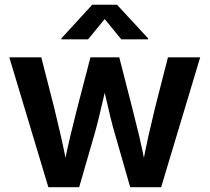

<svg xmlns="http://www.w3.org/2000/svg" viewBox="-20 -777 870 797"><path d="M180.7 0 18.6 -539.1H151.4L205.1 -329.1Q217.8 -276.4 232.2 -214.6Q246.6 -152.8 259.8 -80.1H243.7Q256.8 -150.9 272 -212.9Q287.1 -274.9 300.8 -329.1L355.5 -539.1H475.1L528.8 -329.1Q542.5 -275.9 557.4 -213.9Q572.3 -151.9 585.4 -80.1H569.3Q582.5 -151.4 596.4 -213.4Q610.4 -275.4 623.5 -329.1L677.2 -539.1H811L648.9 0H520.5L457 -221.2Q447.3 -253.9 438.2 -291.3Q429.2 -328.6 420.4 -367.4Q411.6 -406.2 402.8 -442.4H426.8Q418 -406.2 408.9 -367.4Q399.9 -328.6 390.9 -291Q381.8 -253.4 372.6 -221.2L308.6 0ZM345.7 -613.8H234.4V-617.2L362.8 -757.3H465.8L595.2 -617.2V-613.8H483.4L414.6 -697.8Z"/></svg>

Font: Inter 18pt SemiBold
Style: Regular
Weight: 600
Designer: Rasmus Andersson
Foundry: rsms
Version: Version 4.001;git-66647c0bb